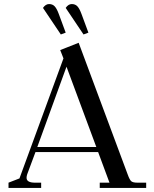

<svg xmlns="http://www.w3.org/2000/svg" viewBox="-20 -927 760 947"><path d="M22 0V-26L76 -47L293 -639L277 -680L368 -716L610 -66Q619 -41 627 -33.5Q635 -26 658 -26H701V0H472V-26H520L464 -177H155L114 -67Q111 -58 111 -50Q111 -26 153 -26H183V0ZM164 -202H455L308 -598ZM192 -888Q205 -907 222 -907Q239 -907 249.5 -896Q260 -885 270 -858L304 -766L280 -757ZM304 -888Q317 -907 334 -907Q351 -907 361.5 -896Q372 -885 382 -858L416 -766L392 -757Z"/></svg>

Font: Dihjauti
Style: Bold
Weight: 700
Designer: T. Christopher White
Version: Version 3.0.0